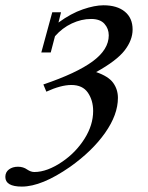

<svg xmlns="http://www.w3.org/2000/svg" viewBox="-112 -478 560 727"><path d="M-29.3 228.5Q-91.8 228.5 -91.8 191.9Q-91.8 173.8 -78.1 163.6Q-64.5 153.3 -43.9 153.3Q-23.9 153.3 -8.8 164.1Q4.9 173.3 18.1 173.3Q66.9 173.3 124.5 133.8Q175.3 99.1 208 47.4Q240.7 -4.4 240.7 -57.6Q240.7 -98.1 220.7 -127.2Q200.7 -156.2 158.2 -156.2Q118.7 -156.2 63.5 -130.9L52.2 -158.2Q177.7 -200.7 238.8 -245.6Q299.8 -290.5 299.8 -344.2Q299.8 -369.6 283.4 -387.9Q267.1 -406.2 232.9 -406.2Q196.3 -406.2 159.9 -389.2Q123.5 -372.1 96.2 -340.8L80.1 -279.3H44.4L85.9 -431.6H119.1L109.4 -392.6Q156.7 -427.2 201.7 -442.6Q246.6 -458 279.8 -458Q331.5 -458 360.8 -433.8Q390.1 -409.7 390.1 -366.2Q390.1 -326.2 359.9 -287.1Q329.6 -248 252 -205.1Q298.8 -189 316.7 -164.1Q334.5 -139.2 334.5 -107.4Q334.5 -43.9 286.1 24.9Q237.8 93.8 153.3 153.8Q45.9 228.5 -29.3 228.5Z"/></svg>

Font: Elstob 8pt Medium
Style: Italic
Weight: 500
Italic angle: -20°
Designer: Peter S. Baker
Version: Version 1.015